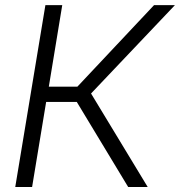

<svg xmlns="http://www.w3.org/2000/svg" viewBox="-20 -748 720 768"><path d="M41 0 161.6 -727.5H229L175.3 -401.4H289.6L596.2 -727.5H679.7L344.2 -374L570.8 0H492.7L287.1 -340.3H164.6L108.4 0Z"/></svg>

Font: Inter 24pt Light
Style: Italic
Weight: 300
Italic angle: -9.3988°
Designer: Rasmus Andersson
Foundry: rsms
Version: Version 4.001;git-66647c0bb